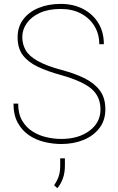

<svg xmlns="http://www.w3.org/2000/svg" viewBox="-20 -741 615 1001"><path d="M50.3 0ZM294.9 -350.6Q225.6 -369.6 175.8 -393.6Q126 -417.5 98.9 -453.6Q71.8 -489.7 71.8 -546.9Q71.8 -601.1 101.3 -640.1Q130.9 -679.2 181.9 -700Q232.9 -720.7 296.4 -720.7Q362.3 -720.7 413.1 -694.3Q463.9 -668 492.7 -620.8Q521.5 -573.7 521.5 -510.7H497.6Q497.6 -563.5 472.4 -605Q447.3 -646.5 402.1 -670.4Q356.9 -694.3 296.4 -694.3Q232.4 -694.3 187.7 -673.8Q143.1 -653.3 119.6 -619.9Q96.2 -586.4 96.2 -547.9Q96.2 -510.3 113.8 -479.5Q131.3 -448.7 176.3 -423.3Q221.2 -397.9 301.8 -376Q369.1 -358.4 420.2 -333.3Q471.2 -308.1 500.2 -269.8Q529.3 -231.4 529.3 -171.4Q529.3 -113.3 498 -72.8Q466.8 -32.2 414.8 -11.2Q362.8 9.8 299.3 9.8Q256.3 9.8 212.2 -0.7Q168 -11.2 131.6 -35.6Q95.2 -60.1 72.8 -100.6Q50.3 -141.1 50.3 -200.7H74.7Q74.7 -147.5 95.7 -111.8Q116.7 -76.2 150.4 -55.2Q184.1 -34.2 223.4 -25.4Q262.7 -16.6 299.3 -16.6Q389.2 -16.6 446.5 -59.3Q503.9 -102.1 503.9 -170.4Q503.9 -237.8 456.3 -278.3Q408.7 -318.8 294.9 -350.6ZM318.4 122.1Q318.4 160.6 307.6 189.9Q296.9 219.2 278.8 240.2L262.2 224.6Q278.3 201.2 286.1 178Q293.9 154.8 293.9 123V84.5H318.4Z"/></svg>

Font: Robert Sans Thin
Style: Regular
Weight: 100
Designer: Christian Robertson (extended by Adam Twardoch)
Foundry: Google
Version: Version 12.135;April 2, 2019;FontCreator 11.5.0.2425 64-bit;